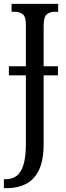

<svg xmlns="http://www.w3.org/2000/svg" viewBox="-27 -734 343 994"><path d="M-7 240V194H2Q34 194 57.5 177.5Q81 161 94 120.5Q107 80 107 10V-344H19V-391H107V-606Q107 -648 90.5 -660.5Q74 -673 50 -673H33V-714H274V-673H256Q232 -673 215.5 -660Q199 -647 199 -602V-391H273V-344H199V9Q199 98 173.5 148.5Q148 199 105 219.5Q62 240 11 240Z"/></svg>

Font: Noto Serif ExtraCondensed
Style: Regular
Weight: 400
Width: 2
Designer: Monotype Design Team
Foundry: Monotype Imaging Inc.
Version: Version 2.015